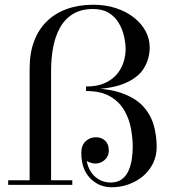

<svg xmlns="http://www.w3.org/2000/svg" viewBox="-20 -780 720 810"><path d="M105 0V-491Q105 -556 123.8 -606Q142.5 -656 177.8 -690.2Q213 -724.5 262.5 -742.2Q312 -760 373 -760Q426.5 -760 470.5 -745.2Q514.5 -730.5 546 -705.2Q577.5 -680 594.5 -648Q611.5 -616 611.5 -581Q611.5 -531 586.2 -490.8Q561 -450.5 502.2 -426.8Q443.5 -403 343 -403V-415Q391.5 -415 423.8 -430.2Q456 -445.5 475 -469.2Q494 -493 502 -520.2Q510 -547.5 510 -571.5Q510 -598.5 503 -628.2Q496 -658 480.5 -684Q465 -710 438.5 -726Q412 -742 373 -742Q323 -742 288.8 -721.5Q254.5 -701 234 -664.8Q213.5 -628.5 204.5 -581.5Q195.5 -534.5 195.5 -481V0ZM14.5 0V-19.5H285V0ZM451 10Q397.5 10 360.2 -28.2Q323 -66.5 323 -135.5Q323 -166.5 341 -183.8Q359 -201 385 -201Q408 -201 423.5 -186.5Q439 -172 439 -145Q439 -129 431 -116.5Q423 -104 410 -97Q397 -90 382 -90Q371 -90 357.8 -95Q344.5 -100 334.5 -110.2Q324.5 -120.5 324 -135.5H343Q343 -93 357.5 -65.2Q372 -37.5 395.8 -23.8Q419.5 -10 446.5 -10Q476 -10 494.5 -24.2Q513 -38.5 522.8 -61Q532.5 -83.5 536.2 -109.8Q540 -136 540 -160Q540 -195.5 532.8 -236.2Q525.5 -277 505 -313.2Q484.5 -349.5 445.5 -372.8Q406.5 -396 343 -396V-408Q433.5 -408 491.8 -387.8Q550 -367.5 582.5 -332.8Q615 -298 628 -253.5Q641 -209 641 -160Q641 -122.5 625.8 -91.2Q610.5 -60 584 -37.5Q557.5 -15 523.2 -2.5Q489 10 451 10Z"/></svg>

Font: Bodoni Moda
Style: Regular
Weight: 400
Designer: Owen Earl
Foundry: indestructible type
Version: Version 2.005